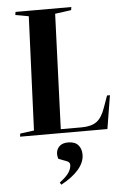

<svg xmlns="http://www.w3.org/2000/svg" viewBox="-65 -777 747 1124"><g transform="rotate(-5 308.0 -214.5)"><path d="M35 -18 117 -29 145 -698 67 -712 70 -730H398L395 -712L300 -699L274 -23H396Q453 -23 484.5 -45.5Q516 -68 536 -126L561 -196H578L546 0H33ZM249 301 241 288Q283 256 297 233Q311 210 311 190Q311 182 306.5 176Q302 170 288 165L245 149Q237 128 241 107Q245 86 262 72Q279 58 310 58Q349 58 368.5 79.5Q388 101 388 136Q388 181 352 223Q316 265 249 301Z"/></g></svg>

Font: Literata 72pt
Style: Bold Italic
Weight: 700
Italic angle: -2°
Designer: Latin by Veronika Burian and Jose Scaglione. Greek by Irene Vlachou. Cyrillic by Vera Evstafieva
Foundry: TypeTogether
Version: Version 3.002